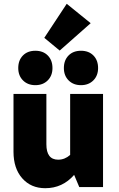

<svg xmlns="http://www.w3.org/2000/svg" viewBox="-20 -984 624 1010"><path d="M294 -718 213 -785 331 -964 457 -862ZM316 -626Q316 -667 340.5 -692Q365 -717 406 -717Q447 -717 471.5 -692Q496 -667 496 -626Q496 -586 471 -561Q446 -536 406 -536Q366 -536 341 -561Q316 -586 316 -626ZM76 -626Q76 -667 100.5 -692Q125 -717 166 -717Q207 -717 231.5 -692Q256 -667 256 -626Q256 -586 231 -561Q206 -536 166 -536Q126 -536 101 -561Q76 -586 76 -626ZM218 6Q143 6 97 -46Q51 -98 51 -186V-490H224V-225Q224 -144 286 -144Q321 -144 349 -169V-490H522V0H397L370 -64Q309 6 218 6Z"/></svg>

Font: Cantarell Extra Bold
Style: Regular
Weight: 800
Designer: Dave Crossland, Nikolaus Waxweiler, Florian Fecher, Jacques Le Bailly, Eben Sorkin, Alexei Vanyashin, Alexios Zavras, Em
Version: Version 0.303